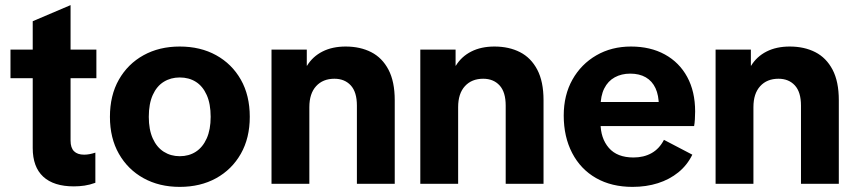

<svg xmlns="http://www.w3.org/2000/svg" viewBox="-20 -719 3348 751"><path d="M269 10Q190 10 149 -28Q108 -66 108 -140V-636L256 -699V-169Q256 -141 269.5 -127.5Q283 -114 309 -114Q319 -114 330 -116Q341 -118 353 -122V-4Q331 4 310.5 7Q290 10 269 10ZM21 -413V-525H357V-413Z M683 12Q603 12 541.5 -22Q480 -56 445 -117.5Q410 -179 410 -262Q410 -346 445 -407.5Q480 -469 541.5 -503Q603 -537 683 -537Q764 -537 825.5 -503Q887 -469 922 -407.5Q957 -346 957 -262Q957 -179 922 -117.5Q887 -56 825.5 -22Q764 12 683 12ZM683 -108Q719 -108 746 -125.5Q773 -143 788.5 -177.5Q804 -212 804 -262Q804 -313 788.5 -347.5Q773 -382 746 -399Q719 -416 683 -416Q648 -416 620.5 -399Q593 -382 577.5 -347.5Q562 -313 562 -262Q562 -212 577.5 -177.5Q593 -143 620.5 -125.5Q648 -108 683 -108Z M1376 0V-306Q1376 -359 1352 -385Q1328 -411 1288 -411Q1243 -411 1216.5 -382Q1190 -353 1190 -300V0H1042V-525H1180V-462H1181Q1203 -498 1241.5 -517.5Q1280 -537 1332 -537Q1389 -537 1432 -515Q1475 -493 1499.5 -446.5Q1524 -400 1524 -327V0Z M1958 0V-306Q1958 -359 1934 -385Q1910 -411 1870 -411Q1825 -411 1798.5 -382Q1772 -353 1772 -300V0H1624V-525H1762V-462H1763Q1785 -498 1823.5 -517.5Q1862 -537 1914 -537Q1971 -537 2014 -515Q2057 -493 2081.5 -446.5Q2106 -400 2106 -327V0Z M2454 12Q2372 12 2311.5 -22.5Q2251 -57 2218 -120.5Q2185 -184 2185 -267Q2185 -347 2219 -407.5Q2253 -468 2312.5 -502.5Q2372 -537 2448 -537Q2524 -537 2580.5 -506Q2637 -475 2668 -418Q2699 -361 2699 -283Q2699 -269 2698 -252.5Q2697 -236 2695 -226H2255V-320H2600L2557 -305Q2557 -346 2544 -374Q2531 -402 2506 -416.5Q2481 -431 2445 -431Q2411 -431 2384.5 -416.5Q2358 -402 2343.5 -373Q2329 -344 2329 -301V-238Q2329 -178 2361.5 -140.5Q2394 -103 2458 -103Q2498 -103 2528.5 -120Q2559 -137 2577 -172L2688 -114Q2668 -73 2633.5 -45Q2599 -17 2553.5 -2.5Q2508 12 2454 12Z M3113 0V-306Q3113 -359 3089 -385Q3065 -411 3025 -411Q2980 -411 2953.5 -382Q2927 -353 2927 -300V0H2779V-525H2917V-462H2918Q2940 -498 2978.5 -517.5Q3017 -537 3069 -537Q3126 -537 3169 -515Q3212 -493 3236.5 -446.5Q3261 -400 3261 -327V0Z"/></svg>

Font: TikTok Sans 24pt
Style: Bold
Weight: 700
Version: Version 4.000